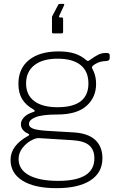

<svg xmlns="http://www.w3.org/2000/svg" viewBox="-20 -806 622 1001"><path d="M251 -639V-715L252 -721L283 -780Q285 -784 288 -785Q291 -786 297 -786H310Q313 -786 314.5 -783.5Q316 -781 314 -778L289 -724Q285 -715 293 -715H301Q306 -715 307.5 -713Q309 -711 309 -706V-640Q309 -632 302 -632H257Q251 -632 251 -639ZM552 -517V-504Q552 -497 548.5 -493Q545 -489 535 -488Q516 -487 504 -484Q492 -481 480 -474Q467 -467 462.5 -461.5Q458 -456 460 -451Q462 -447 468 -434Q474 -421 477.5 -404.5Q481 -388 481 -369Q481 -298 430.5 -253.5Q380 -209 279 -209Q200 -209 165.5 -195Q131 -181 131 -160Q131 -142 156 -134Q181 -126 240 -123L360 -116Q438 -112 476 -77Q514 -42 514 19Q514 94 451.5 134.5Q389 175 275 175Q160 175 97.5 136Q35 97 35 27Q35 -47 127 -98Q138 -104 127 -109Q89 -126 89 -159Q89 -177 105 -194.5Q121 -212 156 -223Q161 -224 161 -228Q161 -232 155 -235Q114 -258 95 -290Q76 -322 76 -369Q76 -449 131.5 -493.5Q187 -538 286 -538Q334 -538 368.5 -527Q403 -516 429 -493Q436 -488 438 -488Q441 -488 447 -492Q470 -509 489.5 -519.5Q509 -530 533 -530Q544 -530 548 -527Q552 -524 552 -517ZM441 -371Q441 -434 400 -467Q359 -500 280 -500Q202 -500 159 -466Q116 -432 116 -371Q116 -311 158.5 -279Q201 -247 280 -247Q441 -247 441 -371ZM183 -86Q166 -87 140.5 -72.5Q115 -58 96 -33Q77 -8 77 23Q77 78 131 107.5Q185 137 284 137Q377 137 424.5 108Q472 79 472 19Q472 -24 446 -47.5Q420 -71 359 -75Z"/></svg>

Font: Libre Franklin Thin
Style: Regular
Weight: 250
Designer: Pablo Impallari, Rodrigo Fuenzalida
Foundry: Impallari Type
Version: Version 1.002; ttfautohint (v1.5)